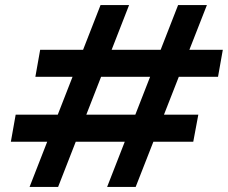

<svg xmlns="http://www.w3.org/2000/svg" viewBox="-20 -740 902 760"><path d="M404 0 685 -720H799L517 0ZM97 0 378 -720H491L210 0ZM23 -179 42 -286H765L745 -179ZM120 -436 139 -543H862L843 -436Z"/></svg>

Font: DM Sans 24pt SemiBold
Style: Italic
Weight: 600
Italic angle: -10°
Designer: Colophon Foundry, Jonny Pinhorn
Foundry: Colophon Foundry
Version: Version 4.004;gftools[0.9.30]